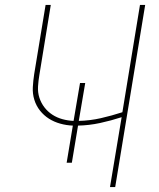

<svg xmlns="http://www.w3.org/2000/svg" viewBox="-20 -755 640 775"><path d="M424 0 471 -282Q428 -268 384 -258.5Q340 -249 295 -248L270 -98H249L274 -248Q248 -249 223 -256Q198 -263 177.5 -276Q157 -289 141.5 -308.5Q126 -328 118.5 -352.5Q111 -377 112.5 -403.5Q114 -430 118 -456L164 -735H185L139 -453Q135 -430 133.5 -406Q132 -382 139 -360.5Q146 -339 159.5 -321.5Q173 -304 191.5 -292Q210 -280 232 -274Q254 -268 277 -267L303 -420H324L298 -267Q343 -268 387 -278Q431 -288 474 -302L545 -735H566L445 0Z"/></svg>

Font: Iosevka Curly Thin Extended
Style: Italic
Weight: 100
Width: 7
Italic angle: -9°
Monospace: yes
Designer: Belleve Invis
Foundry: Belleve Invis
Version: Version 11.1.0; ttfautohint (v1.8.3)